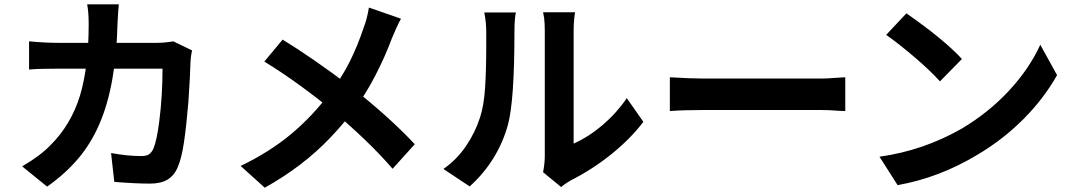

<svg xmlns="http://www.w3.org/2000/svg" viewBox="-20 -822 4990 892"><path d="M526 -713Q519 -422 441 -244Q403 -156 343.5 -85.5Q284 -15 199 45L83 -49Q168 -99 214 -147Q310 -242 352 -379Q392 -514 392 -710Q392 -765 385 -802H532Q529 -776 526 -713ZM865 -535Q864 -478 855 -346Q846 -238 835 -163Q824 -88 806 -46Q790 -7 759 12Q728 31 677 31Q609 31 511 23L496 -111Q572 -97 636 -97Q660 -97 672 -105Q684 -113 693 -132Q709 -171 720 -259Q735 -376 735 -503H247Q159 -503 115 -499V-630Q190 -623 247 -623H710Q745 -623 785 -630L872 -588Q865 -551 865 -535Z M1821 -691 1801 -645Q1770 -561 1724 -471.5Q1678 -382 1620 -306Q1573 -244 1516 -184Q1388 -49 1210 50L1098 -51Q1231 -115 1330.5 -197.5Q1430 -280 1511 -388Q1567 -460 1604.5 -535Q1642 -610 1670 -695Q1685 -733 1694 -787L1843 -735Q1835 -722 1821 -691ZM1614 -416Q1789 -278 1907 -152L1804 -38Q1741 -110 1673.5 -174.5Q1606 -239 1523 -309Q1464 -359 1378.5 -421.5Q1293 -484 1208 -536L1293 -638Q1423 -559 1614 -416Z M2511 -96V-322V-432V-538V-625V-679Q2511 -713 2508 -738Q2503 -765 2503 -765H2652Q2651 -764 2648 -738Q2645 -713 2645 -678V-458V-362V-272V-199V-155Q2715 -186 2779.5 -241Q2844 -296 2892 -366L2969 -256Q2908 -176 2819.5 -105Q2731 -34 2630 17Q2604 32 2587 47L2503 -22Q2511 -62 2511 -96ZM2210 -276Q2228 -330 2233.5 -412.5Q2239 -495 2239 -609V-672Q2239 -719 2230 -764H2377Q2375 -761 2372.5 -736Q2370 -711 2370 -673Q2370 -355 2340 -243Q2317 -159 2271.5 -86Q2226 -13 2162 44L2040 -37Q2102 -80 2145 -143.5Q2188 -207 2210 -276Z M3253 -457H3486H3578H3665H3739H3790Q3825 -457 3856 -460L3907 -463V-306L3882 -307Q3832 -311 3790 -311H3578H3485H3395H3315H3253Q3154 -311 3092 -306V-463Q3192 -457 3253 -457Z M4449 -548 4347 -444Q4302 -494 4227.5 -557.5Q4153 -621 4097 -660L4191 -760Q4365 -639 4449 -548ZM4449 -225Q4573 -299 4667 -400Q4761 -501 4813 -614L4891 -473Q4829 -363 4734 -268Q4639 -173 4521 -103Q4341 5 4150 38L4066 -94Q4269 -122 4449 -225Z"/></svg>

Font: Merged Yaku Han JP
Style: Bold
Weight: 700
Designer: Ryoko NISHIZUKA 西塚涼子 (kana, bopomofo & ideographs); Paul D. Hunt (Latin, Greek & Cyrillic); Sandoll Communications 산돌커뮤니
Foundry: Adobe
Version: Version 2.004